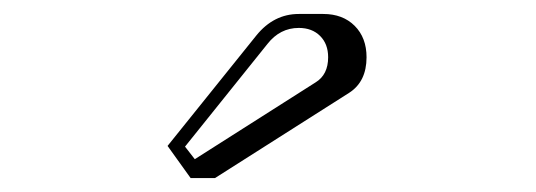

<svg xmlns="http://www.w3.org/2000/svg" viewBox="-20 -757 767 275"><path d="M363 -694 245 -547 259 -529 432 -639Q450 -650 450 -675Q450 -694 438.5 -705.5Q427 -717 408 -717Q381 -717 363 -694ZM220 -548 347 -706Q372 -737 408 -737H443Q471 -737 488 -720Q505 -703 505 -675Q505 -640 480 -624L288 -502H253Z"/></svg>

Font: Jacques Francois Shadow
Style: Regular
Weight: 400
Designer: Alexei Vanyashin, Nikita Kanarev (i@xarsok.ru)
Foundry: Cyreal (www.cyreal.org)
Version: Version 1.003